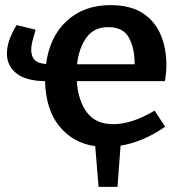

<svg xmlns="http://www.w3.org/2000/svg" viewBox="-20 -563 711 750"><path d="M625 -68Q582 -38 538 -19.5Q494 -1 451 6L439 167H365L352 8Q266 -4 212.5 -69Q159 -134 156 -246Q81 -247 44 -276.5Q7 -306 7 -354Q7 -404 45 -465L119 -447Q112 -423 107 -403.5Q102 -384 102 -368Q102 -343 115.5 -329Q129 -315 160 -313Q174 -420 241 -481.5Q308 -543 412 -543Q488 -543 536 -512.5Q584 -482 607 -429Q630 -376 630 -309Q630 -280 624 -246H280Q285 -170 319.5 -124Q354 -78 422 -78Q496 -78 584 -131ZM403 -457Q347 -457 317.5 -416Q288 -375 281 -312H506Q506 -375 483.5 -416Q461 -457 403 -457Z"/></svg>

Font: Bitter SemiBold
Style: Regular
Weight: 600
Designer: Sol Matas, and Bitter project Authors
Foundry: Sol Matas
Version: Version 2.001